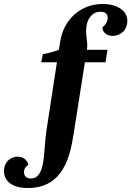

<svg xmlns="http://www.w3.org/2000/svg" viewBox="-188 -729 662 968"><path d="M-48 219C134 219 166 55 184 -59L240 -415H344L354 -478H250C251 -486 252 -491 252 -501C252 -520 246 -550 246 -573C246 -632 277 -670 318 -670C343 -670 355 -658 355 -638C355 -621 345 -604 328 -591C329 -564 353 -548 380 -548C417 -548 454 -574 454 -625C454 -674 403 -709 330 -709C216 -709 133 -628 116 -522L109 -478C84 -468 52 -460 28 -456L20 -415H99L46 -70C37 -9 37 59 26 107C17 145 0 171 -32 171C-54 171 -67 159 -67 139C-67 123 -58 109 -45 103C-50 75 -74 61 -99 61C-136 61 -168 89 -168 133C-168 187 -122 219 -48 219Z"/></svg>

Font: Caladea
Style: Bold Italic
Weight: 700
Italic angle: -9°
Designer: Carolina Giovagnoli and Andres Torresi
Foundry: Carolina Giovagnoli & Andres Torresi
Version: Version 1.001;hotconv 1.0.109;makeotfexe 2.5.65596